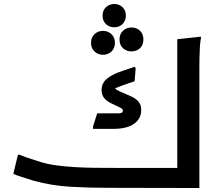

<svg xmlns="http://www.w3.org/2000/svg" viewBox="-20 -943 1113 964"><path d="M981 1 515 0Q424 0 331.5 -5.5Q239 -11 151 -35Q132 -41 113 -47Q94 -53 77 -58.5Q60 -64 47 -70L70 -166H78Q89 -161 109 -154Q129 -147 149 -141Q169 -135 180 -131Q217 -119 261.5 -113Q306 -107 355.5 -104Q405 -101 455.5 -100.5Q506 -100 555 -100H905L870 -80V-746L989 -759V-751Q985 -733 983.5 -706Q982 -679 981.5 -651Q981 -623 981 -603ZM634 -461Q660 -450 674.5 -434Q689 -418 689 -390Q689 -347 653 -321.5Q617 -296 549 -296H447V-308L468 -374H576Q597 -374 597 -388Q597 -394 592 -397.5Q587 -401 577 -406L539 -424Q514 -436 502 -452Q490 -468 490 -491Q490 -525 516.5 -547.5Q543 -570 595 -587L657 -608L661 -600L656 -535L600 -516Q581 -509 568.5 -504Q556 -499 547 -490L552 -507Q556 -498 566.5 -492Q577 -486 595 -478ZM554 -806Q529 -806 512 -822Q495 -838 495 -864Q495 -891 512 -907Q529 -923 554 -923Q578 -923 595 -907Q612 -891 612 -864Q612 -838 595 -822Q578 -806 554 -806ZM640 -685Q615 -685 597.5 -701Q580 -717 580 -745Q580 -772 597.5 -788.5Q615 -805 640 -805Q666 -805 683 -788.5Q700 -772 700 -745Q700 -717 683 -701Q666 -685 640 -685ZM497 -668Q472 -668 454.5 -684.5Q437 -701 437 -728Q437 -755 454.5 -771.5Q472 -788 497 -788Q522 -788 539.5 -771.5Q557 -755 557 -728Q557 -701 540 -684.5Q523 -668 497 -668Z"/></svg>

Font: Kufam Medium
Style: Italic
Weight: 500
Italic angle: -11°
Designer: Artur Schmal
Foundry: Original Type
Version: Version 1.301; ttfautohint (v1.8.3)